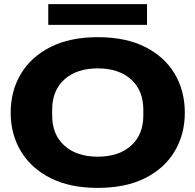

<svg xmlns="http://www.w3.org/2000/svg" viewBox="-20 -903 952 935"><path d="M456 12Q321 12 226.5 -35.5Q132 -83 82 -166Q32 -249 32 -354Q32 -460 81.5 -543Q131 -626 226 -674Q321 -722 456 -722Q592 -722 686.5 -674.5Q781 -627 830.5 -544Q880 -461 880 -354Q880 -249 830.5 -166Q781 -83 686.5 -35.5Q592 12 456 12ZM456 -140Q558 -140 618 -193.5Q678 -247 678 -342V-368Q678 -463 618 -516.5Q558 -570 456 -570Q354 -570 294 -516.5Q234 -463 234 -368V-342Q234 -247 294 -193.5Q354 -140 456 -140ZM215 -782V-883H696V-782Z"/></svg>

Font: Special Gothic Expanded One
Style: Regular
Weight: 400
Designer: Alistair McCready
Foundry: Monolith
Version: Version 1.010; ttfautohint (v1.8.4.7-5d5b)